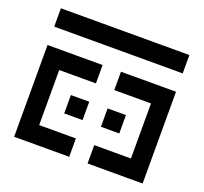

<svg xmlns="http://www.w3.org/2000/svg" viewBox="-121 -841 1042 983"><g transform="rotate(20 400.0 -350.0)"><path d="M50 -600H750V-700H50ZM50 -500V0H350V-100H150V-400H350V-500ZM450 -400H650V-100H450V0H750V-500H450ZM350 -200V-300H250V-200ZM450 -200H550V-300H450Z"/></g></svg>

Font: Mourier
Style: Regular
Weight: 400
Designer: Eric Mourier
Foundry: Velvetyne Type Foundry
Version: Version 2.000;hotconv 1.0.109;makeotfexe 2.5.65596